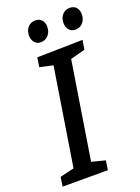

<svg xmlns="http://www.w3.org/2000/svg" viewBox="-164 -954 746 1025"><g transform="rotate(-20 209.0 -442.0)"><path d="M7 0 15 -53 109 -75 93 -59 185 -638 198 -622 108 -642 116 -695 375 -700 366 -647 271 -622 285 -638 193 -59 186 -75 272 -53 264 0ZM359 -764Q336 -764 323 -779.5Q310 -795 310 -819Q310 -848 326.5 -866Q343 -884 369 -884Q392 -884 405 -869.5Q418 -855 418 -830Q418 -802 401.5 -783Q385 -764 359 -764ZM162 -764Q140 -764 127 -779.5Q114 -795 114 -819Q114 -848 130.5 -866Q147 -884 173 -884Q195 -884 208.5 -869.5Q222 -855 222 -830Q222 -802 205 -783Q188 -764 162 -764Z"/></g></svg>

Font: Bitter Thin Medium
Style: Italic
Weight: 500
Italic angle: -9°
Version: Version 3.021